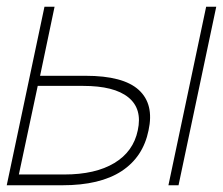

<svg xmlns="http://www.w3.org/2000/svg" viewBox="-31 -550 662 570"><path d="M-11 0 101 -530H131L88 -325H223Q335 -325 381 -283Q427 -241 410 -163Q394 -84 330 -42Q266 0 154 0ZM469 0 581 -530H611L499 0ZM25 -32H160Q252 -32 308.5 -66Q365 -100 378 -163Q392 -227 350 -261Q308 -295 216 -295H81Z"/></svg>

Font: Geist Mono Thin
Style: Italic
Weight: 100
Italic angle: -12°
Monospace: yes
Designer: Basement.studio, Andrés Briganti, Mateo Zaragoza
Foundry: Basement.studio, Vercel, Andrés Briganti, Guido Ferreyra, Mateo Zaragoza
Version: Version 1.500; ttfautohint (v1.8.4.7-5d5b)